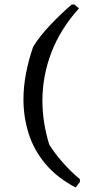

<svg xmlns="http://www.w3.org/2000/svg" viewBox="-20 -710 382 851"><path d="M315 121Q232 77 181 16Q130 -45 107 -118Q84 -191 84 -269Q84 -327 95.5 -386Q107 -445 127 -503Q156 -550 203.5 -600Q251 -650 298 -690H310L330 -673Q248 -582 208 -478Q168 -374 168 -264Q168 -168 198 -70Q221 -32 258 10Q295 52 334 84V97Z"/></svg>

Font: Labrada
Style: Regular
Weight: 400
Designer: Mercedes Jáuregui
Foundry: Omnibus-Type Team
Version: Version 1.000; ttfautohint (v1.8.4.7-5d5b)